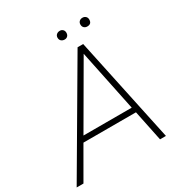

<svg xmlns="http://www.w3.org/2000/svg" viewBox="-209 -987 1067 1127"><g transform="rotate(-30 324.0 -423.0)"><path d="M-16 0 400 -710H438L589 0H549L506 -208H150L30 0ZM171 -244H498L412 -659ZM511 -787Q498 -787 489.5 -795Q481 -803 481 -817Q481 -830 489.5 -838Q498 -846 511 -846Q524 -846 532.5 -838Q541 -830 541 -817Q541 -787 511 -787ZM358 -787Q344 -787 335 -795Q326 -803 326 -817Q326 -830 335 -838Q344 -846 358 -846Q370 -846 378 -838Q386 -830 386 -817Q386 -803 378 -795Q370 -787 358 -787Z"/></g></svg>

Font: Livvic ExtraLight
Style: Italic
Weight: 275
Italic angle: -10°
Designer: Jacques Le Bailly, Baron von Fonthausen
Version: Version 1.001; ttfautohint (v1.8.2)